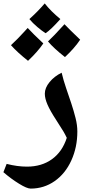

<svg xmlns="http://www.w3.org/2000/svg" viewBox="-60 -857 540 1127"><path d="M120.1 250Q98.1 250 51.8 221.4Q5.4 192.9 -40 153.8L-21 105Q42 121.1 98.1 121.1Q184.6 121.1 245.1 77.4Q305.7 33.7 332 -47.9Q321.8 -69.3 312.5 -85Q303.2 -100.6 268.1 -155.3Q234.9 -206.1 219 -242.4Q203.1 -278.8 203.1 -307.1Q203.1 -341.3 231 -375.2Q258.8 -409.2 301.8 -430.2Q312.5 -385.3 328.1 -339.8Q343.8 -294.4 358.4 -250.2Q373 -206.1 383.5 -164.3Q394 -122.6 394 -85Q394 7.3 358.6 85Q323.2 162.6 260.5 206.3Q197.8 250 120.1 250ZM294.4 -745.1Q237.8 -681.6 207.5 -662.1Q186.5 -675.3 159.2 -698.5Q131.8 -721.7 112.3 -745.1Q160.6 -788.1 202.6 -836.9Q236.8 -792.5 294.4 -745.1ZM194.3 -602.1Q160.6 -552.7 104.5 -500Q41 -550.3 4.4 -591.8Q43 -627.4 81.5 -669.9L102.5 -692.9Q133.3 -659.2 194.3 -602.1ZM410.6 -624Q376.5 -573.2 321.3 -522Q256.8 -572.3 221.7 -613.8Q253.9 -643.6 318.4 -714.8Q344.2 -687.5 410.6 -624Z"/></svg>

Font: Droid Arabic Naskh
Style: Bold
Weight: 700
Designer: Pascal Zoghbi
Foundry: Ascender Corporation
Version: Version 1.00